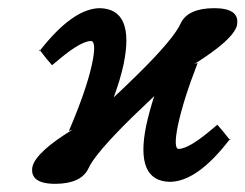

<svg xmlns="http://www.w3.org/2000/svg" viewBox="-20 -431 598 468"><path d="M204.1 -273.9Q216.3 -331.1 201.2 -331.1Q177.2 -330.1 127.4 -289.1L106.9 -272L92.3 -289.1L77.6 -308.1Q77.6 -308.1 76.2 -306.2L75.7 -308.1L76.7 -310.1L77.6 -308.1Q157.7 -410.2 223.1 -411.1Q309.1 -409.2 281.2 -273.9Q273.4 -237.8 257.3 -193.8Q282.7 -217.3 314.9 -249Q404.3 -336.9 420.9 -375Q438.5 -410.6 501.5 -411.1Q563 -411.1 558.1 -373Q557.6 -370.6 557.6 -369.1Q548.3 -334 453.6 -274.9L461.9 -277.8Q426.8 -187.5 413.6 -125Q402.3 -68.8 415.5 -67.9Q439.5 -68.8 489.3 -109.9L509.8 -127L524.4 -109.9L539.6 -90.8Q460.4 12.2 393.6 12.2Q308.6 10.3 336.4 -125Q343.8 -159.2 356 -196.8Q332.5 -174.8 301.8 -145Q210.9 -55.7 195.3 -20Q177.7 16.6 115.2 17.1Q82.5 17.1 68.8 6.3Q55.2 -4.4 59.1 -24.9Q68.4 -61 157.2 -115.2L147.9 -111.8Q190.4 -210.9 204.1 -273.9ZM539.6 -90.8Q540.5 -92.3 540.5 -92.8L541.5 -90.8L540 -88.9Z"/></svg>

Font: Linux Libertine Slanted O
Style: Bold Slanted
Weight: 700
Designer: Philipp H. Poll
Foundry: Philipp H. Poll
Version: Version 5.0.0